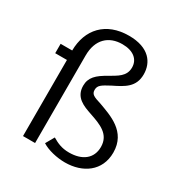

<svg xmlns="http://www.w3.org/2000/svg" viewBox="-170 -852 945 992"><g transform="rotate(30 302.5 -356.5)"><path d="M316 -723C178 -723 100 -636 99 -510H30V-454H100V0H172V-522C172 -619 228 -668 308 -668C374 -668 411 -636 411 -588C411 -534 367 -515 328 -491C268 -458 239 -430 239 -381C239 -311 296 -291 346 -274C414 -251 477 -228 477 -152C477 -84 427 -45 348 -45C303 -45 275 -59 246 -76L217 -25C251 -3 307 10 355 10C461 10 547 -49 547 -159C547 -285 435 -318 363 -345C317 -359 301 -366 301 -392C301 -419 318 -429 365 -454C428 -485 481 -511 481 -588C481 -657 437 -723 316 -723Z"/></g></svg>

Font: United Sans Light
Style: Regular
Weight: 300
Designer: Pablo Impallari, Rodrigo Fuenzalida (Modified by Dan O. Williams)
Version: Version 1.000;PS 001.000;hotconv 1.0.88;makeotf.lib2.5.64775